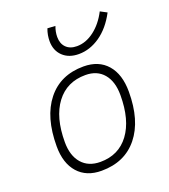

<svg xmlns="http://www.w3.org/2000/svg" viewBox="-142 -877 870 989"><g transform="rotate(-20 293.0 -382.5)"><path d="M245.1 9.8Q162.6 9.8 116.2 -42.5Q69.8 -94.7 69.8 -187.5Q69.8 -347.7 141.4 -437.5Q212.9 -527.3 339.8 -527.3Q422.9 -527.3 469.2 -474.1Q515.6 -420.9 515.6 -325.2Q515.6 -167.5 444.1 -78.9Q372.6 9.8 245.1 9.8ZM254.9 -35.2Q355.5 -35.2 412.1 -111.3Q468.8 -187.5 468.8 -323.7Q468.8 -398.4 433.3 -440.4Q397.9 -482.4 334 -482.4Q231.9 -482.4 174.3 -406Q116.7 -329.6 116.7 -193.8Q116.7 -119.1 153.3 -77.1Q189.9 -35.2 254.9 -35.2ZM340.8 -595.2Q286.1 -595.2 253.4 -626.5Q220.7 -657.7 220.7 -709.5Q220.7 -724.6 223.6 -741.7Q226.6 -758.8 232.9 -775.4L275.9 -772.9Q265.1 -743.7 265.1 -715.8Q265.1 -679.2 286.4 -658Q307.6 -636.7 345.2 -636.7Q394.5 -636.7 440.2 -671.4Q485.8 -706.1 516.1 -765.1L552.2 -746.1Q513.7 -672.9 457.8 -634Q401.9 -595.2 340.8 -595.2Z"/></g></svg>

Font: Cascadia Code ExtraLight
Style: Italic
Weight: 200
Italic angle: -10°
Monospace: yes
Designer: Aaron Bell
Foundry: Saja Typeworks
Version: Version 2404.023; ttfautohint (v1.8.4)